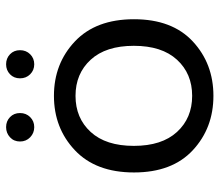

<svg xmlns="http://www.w3.org/2000/svg" viewBox="-64 -630 703 614"><g transform="rotate(-90 287.0 -323.5)"><path d="M113 -435Q184 -502 287 -502Q390 -502 461 -435Q532 -368 532 -246Q532 -124 461 -58Q390 8 287 8Q184 8 113 -58Q42 -124 42 -246Q42 -368 113 -435ZM402.5 -384.5Q358 -433 287 -433Q216 -433 171.5 -384.5Q127 -336 127 -246.5Q127 -157 171.5 -108.5Q216 -60 287 -60Q358 -60 402.5 -108.5Q447 -157 447 -246.5Q447 -336 402.5 -384.5ZM187 -565Q168 -565 154.5 -578Q141 -591 141 -610.5Q141 -630 154.5 -642.5Q168 -655 187 -655Q206 -655 219 -642.5Q232 -630 232 -610.5Q232 -591 219 -578Q206 -565 187 -565ZM388 -565Q369 -565 356 -578Q343 -591 343 -610.5Q343 -630 356 -642.5Q369 -655 388 -655Q407 -655 420 -642.5Q433 -630 433 -610.5Q433 -591 420 -578Q407 -565 388 -565Z"/></g></svg>

Font: Merge One
Style: Regular
Weight: 400
Designer: Kosal Sen
Foundry: Philatype
Version: Version 1.001